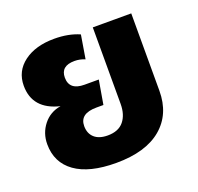

<svg xmlns="http://www.w3.org/2000/svg" viewBox="-109 -698 860 835"><g transform="rotate(-20 321.0 -281.0)"><path d="M398 -570H576V-212Q576 -104 503 -42.5Q430 19 293 19Q169 19 103.5 -28Q38 -75 38 -160Q38 -211 68.5 -249.5Q99 -288 149 -296Q29 -325 29 -434Q29 -501 82.5 -541Q136 -581 223 -581Q289 -581 339 -559L321 -450Q298 -460 273 -460Q209 -460 209 -406Q209 -348 279 -348H345L326 -237H294Q216 -237 216 -179Q216 -145 237.5 -125.5Q259 -106 299 -106Q349 -106 373.5 -136Q398 -166 398 -216Z"/></g></svg>

Font: FiraGO ExtraBold
Style: Regular
Weight: 800
Designer: bBox Type
Foundry: bBox Type GmbH
Version: Version 1.001;PS 001.001;hotconv 1.0.88;makeotf.lib2.5.64775